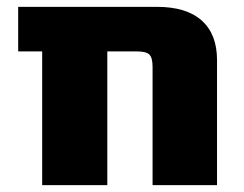

<svg xmlns="http://www.w3.org/2000/svg" viewBox="-20 -540 711 560"><path d="M425 -345Q425 -372 415.5 -381Q406 -390 380 -390H293V0H103V-390H33V-520H438Q524 -520 568.5 -480Q613 -440 613 -365V0H425Z"/></svg>

Font: M PLUS 1p Black
Style: Regular
Weight: 900
Version: Version 1.061